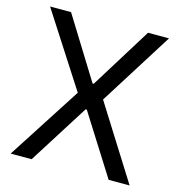

<svg xmlns="http://www.w3.org/2000/svg" viewBox="-108 -822 857 917"><g transform="rotate(15 321.0 -363.5)"><path d="M130.7 -727.3H27L261.4 -363.6L27 0H130.7L318.2 -296.9H323.9L511.4 0H615.1L386.4 -363.6L615.1 -727.3H511.4L323.9 -424.7H318.2Z"/></g></svg>

Font: Magic Ui Pro
Style: Regular
Weight: 400
Designer: Stefan Endress, Andreas Faust
Version: Version 1.000;FEAKit 1.0